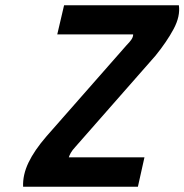

<svg xmlns="http://www.w3.org/2000/svg" viewBox="-20 -711 702 731"><path d="M224 -691H661Q667 -649 641 -600.5Q615 -552 572 -499L268 -153Q255 -139 249.5 -129Q244 -119 242 -112H530L505 0H68Q66 -45 88.5 -92Q111 -139 157 -192L462 -539Q473 -550 480 -560Q487 -570 487 -580H198Z"/></svg>

Font: Panefresco 800wt
Style: Italic
Weight: 800
Foundry: Campivisivi & Chank Co
Version: Version 1.001